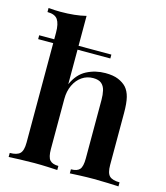

<svg xmlns="http://www.w3.org/2000/svg" viewBox="-116 -872 833 961"><g transform="rotate(15 301.0 -391.5)"><path d="M213 -783V-429Q238 -485 282.5 -508Q327 -531 379 -531Q420 -531 446 -520Q472 -509 488 -492Q505 -473 512.5 -443Q520 -413 520 -362V-93Q520 -51 535.5 -36Q551 -21 588 -21V0Q570 -1 533 -2.5Q496 -4 460 -4Q424 -4 389 -2.5Q354 -1 336 0V-21Q368 -21 381 -36Q394 -51 394 -93V-396Q394 -423 389 -444.5Q384 -466 369.5 -478.5Q355 -491 326 -491Q294 -491 268.5 -473.5Q243 -456 228 -424.5Q213 -393 213 -353V-93Q213 -51 226.5 -36Q240 -21 271 -21V0Q254 -1 220.5 -2.5Q187 -4 151 -4Q115 -4 76.5 -2.5Q38 -1 19 0V-21Q56 -21 71.5 -36Q87 -51 87 -93V-663Q87 -708 72.5 -729.5Q58 -751 19 -751V-772Q51 -769 81 -769Q119 -769 152 -772.5Q185 -776 213 -783ZM383 -628V-608H9V-628Z"/></g></svg>

Font: Playfair Display SemiBold
Style: Regular
Weight: 600
Designer: Claus Eggers Sørensen
Foundry: Claus Eggers Sørensen
Version: Version 1.203